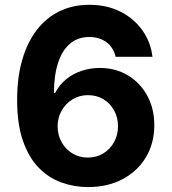

<svg xmlns="http://www.w3.org/2000/svg" viewBox="-20 -757 703 787"><path d="M340.6 9.8Q284.8 9.8 232.5 -8.8Q180.3 -27.3 139.3 -68.9Q98.3 -110.5 74.3 -179.1Q50.2 -247.6 50.2 -347.3Q50.2 -439 71 -511.2Q91.8 -583.4 130.6 -633.9Q169.4 -684.4 224 -710.8Q278.5 -737.3 345.9 -737.3Q418.7 -737.3 474.3 -708.9Q530 -680.6 563.9 -632.4Q597.9 -584.2 604.9 -524.2H453.9Q445.2 -562.5 416.5 -583.9Q387.7 -605.3 345.9 -605.3Q298.5 -605.3 266.3 -577.4Q234 -549.6 217.6 -498.1Q201.2 -446.7 201.2 -376H205.9Q222.4 -408 250 -431.1Q277.6 -454.1 313.3 -466.3Q349 -478.5 388.7 -478.5Q453.5 -478.5 504 -448.2Q554.4 -418 583.4 -365Q612.5 -312 612.5 -243.8Q612.5 -169.9 578.2 -112.6Q543.9 -55.3 482.8 -22.8Q421.7 9.8 340.6 9.8ZM339.5 -111.1Q375.3 -111.1 403.2 -128.1Q431.1 -145 447.4 -174.2Q463.7 -203.4 463.7 -239.6Q463.7 -275.7 447.7 -304.5Q431.6 -333.3 404.1 -350.1Q376.5 -367 340.6 -367Q305.7 -367 277.3 -349.8Q249 -332.5 232.6 -303.5Q216.2 -274.5 216.2 -239.3Q216.2 -204 232.3 -174.8Q248.4 -145.6 276.4 -128.4Q304.3 -111.1 339.5 -111.1Z"/></svg>

Font: Inter
Style: Regular
Weight: 400
Designer: Rasmus Andersson
Foundry: rsms
Version: Version 4.000;git-8c9346024